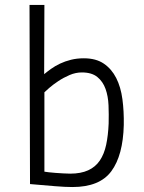

<svg xmlns="http://www.w3.org/2000/svg" viewBox="-20 -742 580 774"><path d="M99 -722H159L158 -443Q170 -453 186 -464.5Q202 -476 222 -485.5Q242 -495 266 -501Q290 -507 318 -507Q367 -507 398.5 -485.5Q430 -464 448.5 -427.5Q467 -391 473.5 -342Q480 -293 479 -238Q476 -116 429 -52Q382 12 272 12Q243 12 201 8.5Q159 5 101 0ZM310 -450Q285 -450 260.5 -439.5Q236 -429 215 -415Q194 -401 179 -388Q164 -375 159 -370V-50Q165 -49 177 -47.5Q189 -46 204 -45Q219 -44 235 -43Q251 -42 263 -42Q306 -42 335.5 -55.5Q365 -69 382.5 -95Q400 -121 408 -158.5Q416 -196 418 -244Q419 -281 417.5 -317.5Q416 -354 405.5 -383.5Q395 -413 372.5 -431.5Q350 -450 310 -450Z"/></svg>

Font: Panefresco 250wt
Style: Regular
Weight: 300
Version: Version 1.000